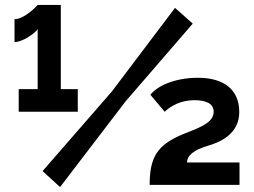

<svg xmlns="http://www.w3.org/2000/svg" viewBox="-20 -751 1032 780"><path d="M953 0V-91H740C740 -120 768 -142 825 -159C877 -174 952 -208 952 -296C952 -385 892 -435 784 -435C684 -435 615 -398 591 -366L649 -297C673 -320 714 -344 769 -344C818 -344 848 -330 848 -297C848 -249 782 -230 719 -204C618 -161 588 -111 588 0ZM224 9 490 -339 763 -655 691 -719 435 -380 153 -56ZM227 -389V-731H133C132 -729 80 -673 39 -673V-580C70 -580 119 -613 133 -632V-389H56V-297H296V-389Z"/></svg>

Font: Raleway
Style: ExtraBold
Weight: 800
Designer: Matt McInerney, Pablo Impallari, Rodrigo Fuenzalida
Foundry: Matt McInerney, Pablo Impallari, Rodrigo Fuenzalida
Version: Version 3.000